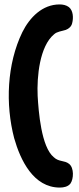

<svg xmlns="http://www.w3.org/2000/svg" viewBox="-20 -719 355 867"><path d="M44 -95C72 4 131 128 250 128C268 128 287 124 298 110C313 89 315 39 292 21C271 4 246 13 223 -9C166 -55 154 -217 150 -286C146 -373 159 -510 224 -564C238 -577 259 -578 277 -584C291 -589 303 -600 306 -615C312 -638 311 -671 291 -687C279 -696 264 -699 249 -699C171 -699 114 -640 81 -574C11 -430 4 -248 44 -95Z"/></svg>

Font: Periwinkle
Style: Bold
Weight: 700
Version: Version 2.001